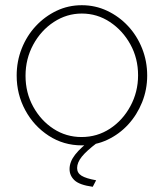

<svg xmlns="http://www.w3.org/2000/svg" viewBox="-20 -548 629 737"><path d="M294 10Q224 10 167 -27Q110 -64 77 -125Q44 -186 44 -258Q44 -313 63.5 -362Q83 -411 117.5 -448Q152 -485 197 -506.5Q242 -528 294 -528Q346 -528 391.5 -506.5Q437 -485 471.5 -448Q506 -411 525.5 -362Q545 -313 545 -258Q545 -204 525.5 -155.5Q506 -107 472 -70Q438 -33 392.5 -11.5Q347 10 294 10ZM78 -257Q78 -192 107.5 -138.5Q137 -85 185.5 -53.5Q234 -22 293 -22Q353 -22 402 -54Q451 -86 480.5 -140.5Q510 -195 510 -259Q510 -324 480.5 -377.5Q451 -431 402 -463.5Q353 -496 294 -496Q236 -496 186.5 -463.5Q137 -431 107.5 -376.5Q78 -322 78 -257ZM247 101Q247 73 268.5 45.5Q290 18 332 -13H341L353 0Q312 31 294 53.5Q276 76 276 97Q276 116 293 126.5Q310 137 349 144L336 169Q285 162 266 144Q247 126 247 101Z"/></svg>

Font: Raleway ExtraLight
Style: Regular
Weight: 200
Designer: Matt McInerney, Pablo Impallari, Rodrigo Fuenzalida
Foundry: Matt McInerney, Pablo Impallari, Rodrigo Fuenzalida
Version: Version 4.026